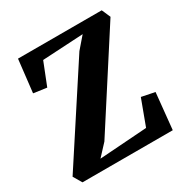

<svg xmlns="http://www.w3.org/2000/svg" viewBox="-170 -886 992 1027"><g transform="rotate(-30 326.0 -373.0)"><path d="M47.5 0 16.5 -52.5 384 -616 444.5 -686 192.5 -672 137.5 -533 56.5 -544.5 79.5 -745.5H596.5L620 -692L258 -130.5L194 -61.5L487.5 -82L546 -239.5L627.5 -223L605 0Z"/></g></svg>

Font: Merriweather 28pt ExtraBold
Style: Regular
Weight: 800
Version: Version 2.100